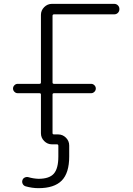

<svg xmlns="http://www.w3.org/2000/svg" viewBox="-20 -774 696 1001"><path d="M283.2 -73.2Q306.6 -73.2 323.7 -56.2Q340.8 -39.1 340.8 -15.6V42Q340.8 127.9 301.8 167.5Q262.7 207 180.7 207Q147.5 207 113.3 197.3Q103.5 194.3 98.6 185.1Q93.8 175.8 96.7 166Q99.6 156.2 108.4 151.9Q117.2 147.5 127 149.4Q153.3 157.2 180.7 158.2Q237.3 158.2 260.7 131.3Q284.2 104.5 284.2 42V-13.7Q284.2 -21.5 277.3 -21.5H251Q227.5 -21.5 210.4 -38.6Q193.4 -55.7 193.4 -79.1V-281.2Q193.4 -288.1 185.5 -288.1H72.3Q62.5 -288.1 55.2 -295.4Q47.9 -302.7 47.9 -312.5Q47.9 -322.3 55.2 -329.6Q62.5 -336.9 72.3 -336.9H185.5Q193.4 -336.9 193.4 -343.8V-696.3Q193.4 -719.7 210.4 -736.8Q227.5 -753.9 251 -753.9H575.2Q586.9 -753.9 594.7 -746.1Q602.5 -738.3 602.5 -726.6Q602.5 -714.8 594.7 -707Q586.9 -699.2 575.2 -699.2H261.7Q253.9 -699.2 253.9 -691.4V-343.8Q253.9 -336.9 261.7 -336.9H455.1Q464.8 -336.9 472.2 -329.6Q479.5 -322.3 479.5 -312.5Q479.5 -302.7 472.2 -295.4Q464.8 -288.1 455.1 -288.1H261.7Q253.9 -288.1 253.9 -281.2V-80.1Q253.9 -73.2 261.7 -73.2Z"/></svg>

Font: irohamaru Light
Style: Regular
Weight: 200
Designer: [Source Han Sans]
Ryoko NISHIZUKA  (kana & ideographs); Paul D. Hunt (Latin, Greek & Cyrillic); Wenlong ZHANG  (bopomofo
Version: Version 1.01